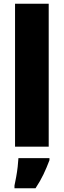

<svg xmlns="http://www.w3.org/2000/svg" viewBox="-20 -780 339 1021"><path d="M239 0H60V-760H239ZM243 72Q228 112 211 147.5Q194 183 169 221H57V207Q61 188 66 161Q71 134 74 107Q77 80 78 61H243Z"/></svg>

Font: Noto Sans Hebrew SemiCondensed Black
Style: Regular
Weight: 900
Width: 4
Designer: Ben Nathan
Foundry: Google LLC
Version: Version 3.001; ttfautohint (v1.8.4.7-5d5b)